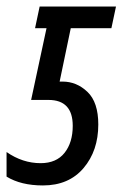

<svg xmlns="http://www.w3.org/2000/svg" viewBox="-41 -556 374 586"><path d="M259 -176Q259 -244 226 -275.5Q193 -307 150 -307H141L175 -470H299L313 -536H80L66 -470H101L54 -251H107Q181 -251 181 -172Q181 -121 156 -89.5Q131 -58 83 -58Q28 -58 -21 -92V-17Q23 10 90 10Q169 10 214 -43Q259 -96 259 -176Z"/></svg>

Font: Noto Sans Display Condensed
Style: Italic
Weight: 400
Width: 3
Designer: Monotype Design team
Foundry: Monotype Imaging Inc.
Version: 1.000